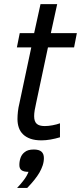

<svg xmlns="http://www.w3.org/2000/svg" viewBox="-20 -675 398 944"><path d="M274.9 0Q252.4 6.8 228.5 11Q204.6 15.1 184.1 15.1Q152.3 15.1 130.1 7.3Q107.9 -0.5 93.5 -14.4Q79.1 -28.3 72.5 -47.6Q65.9 -66.9 65.9 -89.8Q65.9 -106.4 68.1 -126.5Q70.3 -146.5 75.2 -166L133.8 -441.9H63L77.1 -512.2H147.9L179.2 -654.8H261.2L230 -512.2H357.9L344.2 -441.9H215.8L158.2 -170.9Q153.3 -150.4 150.6 -133.5Q147.9 -116.7 147.9 -104Q147.9 -78.1 160.2 -66.7Q172.4 -55.2 200.2 -55.2Q209 -55.2 218.8 -56.2Q228.5 -57.1 238.5 -59.1Q248.5 -61 258.1 -63.5Q267.6 -65.9 274.9 -68.8ZM64 249Q82 230.5 97.7 209.5Q113.3 188.5 120.1 169.9Q97.2 169.9 86.2 162.1Q75.2 154.3 75.2 136.2Q75.2 117.2 81.3 100.3Q87.4 83.5 101.1 73.2Q116.2 60.1 146 60.1Q171.9 60.1 183.8 70.6Q195.8 81.1 195.8 102.1Q195.8 120.6 189.7 138.7Q183.6 156.7 173.8 173.8Q165 189 149.7 208.5Q134.3 228 113.8 249Z"/></svg>

Font: Clear Sans
Style: Italic
Weight: 400
Italic angle: -12°
Foundry: Intel Corporation
Version: Version 1.00